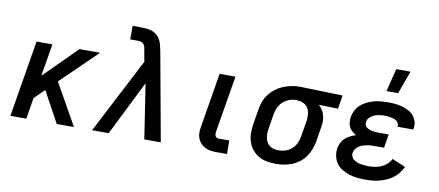

<svg xmlns="http://www.w3.org/2000/svg" viewBox="-68 -1016 2936 1285"><g transform="rotate(10 1400.0 -374.0)"><path d="M46 0 132 -520H240L203 -300L424 -520H564L319 -282L478 0H361L246 -211L178 -144L154 0Z M601 0 866 -512 852 -589V-590Q851 -600 848 -610.5Q845 -621 838 -629Q831 -637 820.5 -640Q810 -643 798 -643H747V-735H798Q819 -735 839.5 -733.5Q860 -732 878 -725.5Q896 -719 911 -707Q926 -695 935 -678.5Q944 -662 949 -643Q954 -624 958 -605L1068 0H956L899 -372L714 0Z M1518 0H1446Q1425 0 1405.5 -3Q1386 -6 1368.5 -15Q1351 -24 1338 -38Q1325 -52 1318 -70.5Q1311 -89 1311 -109.5Q1311 -130 1315 -150L1376 -520H1484L1420 -135Q1419 -128 1419 -120Q1419 -112 1422 -105.5Q1425 -99 1431.5 -95.5Q1438 -92 1446 -92H1517Z M1852 8Q1820 8 1789.5 2.5Q1759 -3 1733 -18Q1707 -33 1688.5 -56.5Q1670 -80 1661 -108.5Q1652 -137 1652 -168.5Q1652 -200 1657 -232L1674 -332Q1678 -359 1688 -385.5Q1698 -412 1715.5 -435Q1733 -458 1756 -476Q1779 -494 1805.5 -505Q1832 -516 1859 -522Q1886 -528 1913 -528H1931L2212 -520L2197 -428L2066 -431Q2080 -419 2090.5 -403Q2101 -387 2106 -368Q2111 -349 2111.5 -329Q2112 -309 2108 -288L2092 -188Q2087 -161 2077 -134Q2067 -107 2051 -83.5Q2035 -60 2011.5 -41.5Q1988 -23 1961.5 -12Q1935 -1 1907 3.5Q1879 8 1852 8ZM1853 -84Q1876 -84 1900 -91.5Q1924 -99 1943 -116.5Q1962 -134 1972.5 -157Q1983 -180 1986 -203L2003 -303Q2007 -326 2006 -349.5Q2005 -373 1995.5 -392Q1986 -411 1967 -422.5Q1948 -434 1925 -435L1916 -436H1908Q1885 -436 1862 -427Q1839 -418 1821 -401Q1803 -384 1793 -362Q1783 -340 1779 -317L1763 -217Q1760 -201 1759.5 -184.5Q1759 -168 1762 -152.5Q1765 -137 1773 -123.5Q1781 -110 1793 -101Q1805 -92 1820.5 -88Q1836 -84 1853 -84Z M2460 8Q2431 8 2403 5Q2375 2 2349 -6Q2323 -14 2300 -28Q2277 -42 2261.5 -63Q2246 -84 2240 -111.5Q2234 -139 2238 -167Q2242 -186 2251 -204.5Q2260 -223 2275 -236.5Q2290 -250 2308.5 -259Q2327 -268 2346 -274Q2332 -283 2319 -294Q2306 -305 2298.5 -320Q2291 -335 2289.5 -353Q2288 -371 2291 -389Q2295 -412 2306.5 -434Q2318 -456 2337 -473Q2356 -490 2378.5 -500.5Q2401 -511 2424.5 -517.5Q2448 -524 2471.5 -526Q2495 -528 2518 -528Q2543 -528 2567 -526Q2591 -524 2614 -517.5Q2637 -511 2658 -500.5Q2679 -490 2694 -473Q2709 -456 2716 -433Q2723 -410 2718 -385L2717 -378H2610L2611 -380Q2612 -391 2607.5 -401Q2603 -411 2594.5 -417Q2586 -423 2576 -426.5Q2566 -430 2555 -432Q2544 -434 2533 -435Q2522 -436 2511 -436Q2494 -436 2476.5 -433.5Q2459 -431 2443 -424.5Q2427 -418 2413 -404.5Q2399 -391 2397 -374Q2395 -363 2399 -352.5Q2403 -342 2411 -336Q2419 -330 2429.5 -326Q2440 -322 2451 -320Q2462 -318 2473.5 -317.5Q2485 -317 2496 -317H2561L2546 -224H2481Q2468 -224 2454.5 -223.5Q2441 -223 2427.5 -220Q2414 -217 2400.5 -212.5Q2387 -208 2375.5 -200.5Q2364 -193 2355.5 -181Q2347 -169 2345 -156Q2342 -142 2347.5 -129Q2353 -116 2363 -108.5Q2373 -101 2386 -96Q2399 -91 2412.5 -88.5Q2426 -86 2440 -85Q2454 -84 2468 -84Q2489 -84 2510 -87.5Q2531 -91 2551.5 -100Q2572 -109 2589 -124.5Q2606 -140 2615 -160L2706 -122Q2696 -100 2680.5 -80Q2665 -60 2645 -44.5Q2625 -29 2601.5 -19Q2578 -9 2554.5 -2.5Q2531 4 2507 6Q2483 8 2460 8ZM2496 -600 2535 -756H2632L2575 -600Z"/></g></svg>

Font: Iosevka Aile Semibold
Style: Italic
Weight: 600
Italic angle: -9°
Designer: Belleve Invis
Foundry: Belleve Invis
Version: Version 31.1.0; ttfautohint (v1.8.4)